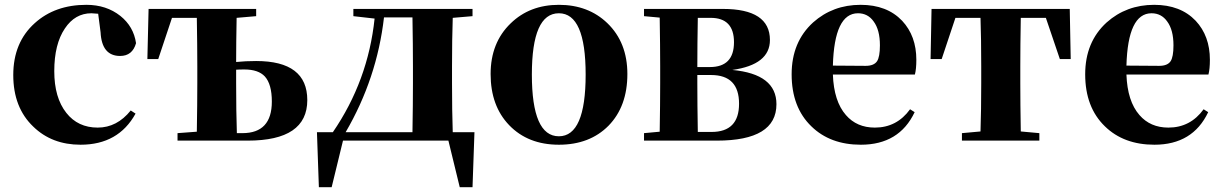

<svg xmlns="http://www.w3.org/2000/svg" viewBox="-20 -583 5070 796"><path d="M387 -526Q367 -528 359 -528Q291 -528 249 -465Q205 -400 205 -288Q205 -178 255 -115Q303 -54 385 -54Q465 -54 522 -125L542 -112Q471 17 314 17Q195 17 118 -58Q35 -137 35 -272Q35 -407 124 -487Q208 -563 338 -563Q421 -563 479 -517Q534 -473 544 -404Q529 -351 478 -351Q402 -351 397 -449Z M985 -31Q1107 -31 1107 -162Q1107 -234 1078 -266Q1051 -295 993 -295Q970 -295 959 -294V-238Q959 -118 962 -31ZM961 -509Q959 -403 959 -326Q998 -330 1042 -330Q1254 -330 1254 -168Q1254 0 1007 0H716V-31L796 -37Q798 -155 798 -238V-308Q798 -393 796 -509H693L636 -338H591L596 -546H1042V-516Z M1690 -35Q1692 -151 1692 -238V-308Q1692 -395 1690 -511H1572Q1543 -258 1413 -35ZM1947 -35 1939 193H1886L1839 0H1402L1355 193H1302L1294 -35H1360Q1506 -248 1533 -506L1445 -516V-546H1939V-516L1857 -509Q1854 -421 1854 -308V-238Q1854 -122 1857 -35Z M2091 -64Q2014 -144 2014 -276Q2014 -406 2097 -486Q2176 -563 2297 -563Q2419 -563 2498 -487Q2581 -407 2581 -276Q2581 -142 2503 -62Q2425 17 2297 17Q2169 17 2091 -64ZM2408 -274Q2408 -528 2297 -528Q2185 -528 2185 -274Q2185 -18 2297 -18Q2408 -18 2408 -274Z M2930 -36Q3044 -36 3044 -153Q3044 -272 2928 -272H2871V-238Q2871 -152 2873 -36ZM2873 -509Q2871 -399 2871 -305H2923Q3023 -305 3023 -408Q3023 -509 2926 -509ZM2977 -546Q3172 -546 3172 -417Q3172 -315 3016 -293Q3199 -276 3199 -151Q3199 0 2952 0H2650V-31L2715 -37Q2717 -153 2717 -238V-308Q2717 -392 2715 -510L2650 -516V-546Z M3569 -310Q3603 -310 3616 -329Q3628 -347 3628 -395Q3628 -459 3602 -494Q3578 -528 3537 -528Q3439 -528 3433 -311ZM3772 -118Q3708 17 3549 17Q3422 17 3344 -59Q3262 -138 3262 -275Q3262 -409 3351 -490Q3433 -563 3548 -563Q3657 -563 3720 -497Q3779 -434 3779 -335Q3779 -297 3773 -274H3433Q3437 -163 3487 -106Q3532 -54 3607 -54Q3698 -54 3753 -130Z M4212 -509Q4210 -393 4210 -308V-238Q4210 -154 4212 -38L4289 -31V0H3968V-31L4045 -38Q4048 -125 4048 -238V-308Q4048 -422 4045 -509H3941L3884 -338H3838L3842 -546H4415L4419 -338H4374L4316 -509Z M4786 -310Q4820 -310 4833 -329Q4845 -347 4845 -395Q4845 -459 4819 -494Q4795 -528 4754 -528Q4656 -528 4650 -311ZM4989 -118Q4925 17 4766 17Q4639 17 4561 -59Q4479 -138 4479 -275Q4479 -409 4568 -490Q4650 -563 4765 -563Q4874 -563 4937 -497Q4996 -434 4996 -335Q4996 -297 4990 -274H4650Q4654 -163 4704 -106Q4749 -54 4824 -54Q4915 -54 4970 -130Z"/></svg>

Font: Source Han Serif CN Heavy
Style: Regular
Weight: 900
Designer: Ryoko NISHIZUKA  (kana & ideographs); Frank Grießhammer (Latin, Greek & Cyrillic); Wenlong ZHANG  (bopomofo); Sandoll Co
Foundry: Adobe Systems Incorporated
Version: Version 1.000;PS 1;hotconv 16.6.53;makeotf.lib2.5.65590